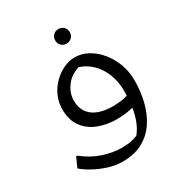

<svg xmlns="http://www.w3.org/2000/svg" viewBox="-215 -830 1153 1235"><g transform="rotate(-30 361.0 -213.0)"><path d="M338 260Q283 260 233 244Q183 228 144 207.5Q105 187 82.5 170Q60 153 60 152L92 80H100Q168 134 239.5 157Q311 180 374 180Q423 180 455 172Q487 164 518 148L472 184Q512 143 533 93.5Q554 44 562 -12.5Q570 -69 570 -132Q570 -174 559 -218.5Q548 -263 524 -303Q500 -343 461 -373Q422 -403 365 -416L423 -418Q337 -397 297.5 -345.5Q258 -294 258 -236Q258 -186 281.5 -151Q305 -116 350 -98Q395 -80 459 -80Q488 -80 520 -84Q552 -88 585 -100L577 -15Q541 -3 504.5 1Q468 5 439 5Q365 5 302.5 -19.5Q240 -44 203 -95Q166 -146 166 -224Q166 -277 186.5 -322.5Q207 -368 241.5 -402.5Q276 -437 318 -456.5Q360 -476 402 -476Q452 -476 498.5 -450.5Q545 -425 582 -380.5Q619 -336 640.5 -278.5Q662 -221 662 -156Q662 -76 644 -1.5Q626 73 587.5 132Q549 191 487 225.5Q425 260 338 260ZM402 -578Q379 -578 363.5 -593Q348 -608 348 -632Q348 -656 363.5 -671Q379 -686 402 -686Q425 -686 440.5 -671Q456 -656 456 -632Q456 -608 440.5 -593Q425 -578 402 -578Z"/></g></svg>

Font: Kufam
Style: Regular
Weight: 400
Designer: Wael Morcos, Artur Schmal
Foundry: Original Type
Version: Version 1.301; ttfautohint (v1.8.3)